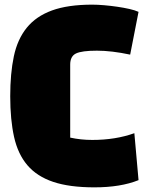

<svg xmlns="http://www.w3.org/2000/svg" viewBox="-20 -788 640 826"><path d="M558 -215 576 -13Q499 18 386 18Q279 18 209 -5.5Q139 -29 98 -77Q57 -125 40.5 -199Q24 -273 24 -374Q24 -472 39.5 -545.5Q55 -619 95 -668.5Q135 -718 203.5 -743Q272 -768 377 -768Q400 -768 428.5 -765.5Q457 -763 484.5 -759Q512 -755 536.5 -749.5Q561 -744 576 -737L540 -553Q460 -570 397 -570Q332 -570 307 -558Q282 -546 282 -510V-196Q305 -191 328.5 -188.5Q352 -186 377 -186Q477 -186 558 -215Z"/></svg>

Font: Black Han Sans
Style: Regular
Weight: 400
Width: 7
Designer: ZESSTYPE
Foundry: ZESSTYPE
Version: Version 1.00